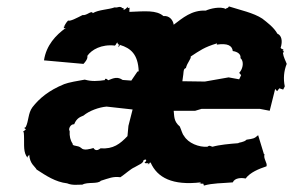

<svg xmlns="http://www.w3.org/2000/svg" viewBox="-20 -562 913 598"><path d="M810 -44C814 -54 799 -68 804 -82L805 -79L802 -82L784 -141C772 -130 768 -130 748 -127C739 -118 724 -119 722 -116C695 -114 663 -111 642 -105C635 -106 634 -111 626 -105C600 -103 566 -116 553 -139C548 -144 545 -157 540 -168C521 -184 523 -199 521 -217H588L608 -223H789L820 -217L837 -285L843 -278L850 -287L862 -283L867 -293C862 -316 864 -341 873 -363C870 -372 863 -383 861 -398C866 -397 863 -409 858 -405C870 -412 859 -405 854 -413C861 -434 857 -452 844 -457C833 -477 811 -493 797 -504C770 -522 727 -531 693 -542C689 -534 683 -538 684 -534C666 -543 634 -535 621 -529C577 -531 549 -506 521 -485C519 -500 507 -514 489 -512C467 -531 432 -527 383 -525C383 -525 383 -536 384 -539C385 -537 373 -535 380 -542C370 -535 376 -536 365 -531C366 -542 361 -534 360 -538C351 -544 348 -537 337 -539C318 -532 287 -532 269 -521C265 -531 251 -513 237 -515C219 -506 199 -495 192 -498C184 -489 186 -490 179 -479C180 -481 174 -477 182 -482C177 -475 179 -474 179 -474L185 -475C154 -453 124 -421 117 -374L240 -363C253 -377 253 -384 252 -388C265 -407 296 -425 338 -420C342 -423 342 -428 346 -430C345 -422 354 -428 348 -415C357 -421 350 -425 354 -422C387 -412 410 -393 412 -340L408 -339L389 -311L362 -313C346 -324 334 -319 317 -312C307 -323 303 -311 310 -313C284 -309 265 -308 244 -314C226 -311 192 -305 180 -300C131 -280 102 -255 81 -228C67 -209 70 -186 60 -166C60 -166 52 -162 56 -163C63 -157 61 -160 52 -152C56 -145 58 -151 54 -151C57 -120 51 -95 62 -76C63 -73 65 -76 64 -70C68 -77 64 -72 71 -80C73 -51 89 -44 94 -34C123 -15 153 5 189 9C206 16 222 13 237 13C252 4 285 12 294 1C320 -7 332 -13 355 -10C370 -20 387 -36 399 -41C414 -50 426 -53 427 -63C436 -68 439 -63 430 -55C438 -50 443 -59 446 -51C434 -50 439 -52 449 -56C470 -8 518 16 605 6C601 17 601 4 606 10C616 11 612 7 615 16C643 8 671 9 705 6C711 -8 731 -9 745 -6C759 -25 786 -36 810 -44ZM197 -154C192 -159 199 -176 211 -175C219 -195 231 -198 240 -202C258 -217 288 -228 312 -230L393 -221L380 -170L377 -138C354 -114 333 -97 293 -100C290 -98 279 -88 271 -101C261 -98 241 -92 233 -101C222 -111 205 -105 206 -115C199 -125 196 -138 197 -154ZM725 -335 731 -328 725 -315 692 -321 618 -308 548 -309 551 -331C552 -342 552 -348 559 -350C563 -367 576 -379 574 -386C603 -405 616 -415 656 -427L655 -423C689 -428 703 -420 705 -403C720 -401 731 -393 729 -381C740 -372 738 -349 725 -335Z"/></svg>

Font: Asimov Print
Style: DIt
Weight: 250
Width: 0
Designer: Google
Version: Version 2.000980: 2014